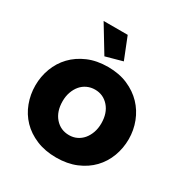

<svg xmlns="http://www.w3.org/2000/svg" viewBox="-172 -861 953 1001"><g transform="rotate(30 305.0 -360.5)"><path d="M23.9 -262.2Q23.9 -316.4 42.5 -365.7Q61 -415 96.9 -452.6Q132.8 -490.2 185.3 -512.7Q237.8 -535.2 305.2 -535.2Q372.1 -535.2 424.1 -512.7Q476.1 -490.2 512 -452.6Q547.9 -415 566.9 -365.5Q585.9 -315.9 585.9 -262.2Q585.9 -208 567.4 -158.4Q548.8 -108.9 512.9 -71.5Q477.1 -34.2 424.6 -12.2Q372.1 9.8 305.2 9.8Q238.3 9.8 185.5 -12.2Q132.8 -34.2 96.9 -71.5Q61 -108.9 42.5 -158.4Q23.9 -208 23.9 -262.2ZM164.1 -731H309.1L360.8 -601.1L259.8 -573.2ZM188 -262.2Q188 -200.2 220.9 -162.6Q253.9 -125 305.2 -125Q330.1 -125 351.1 -135Q372.1 -145 387.5 -163.1Q402.8 -181.2 411.9 -206.5Q420.9 -231.9 420.9 -262.2Q420.9 -324.2 387.9 -361.6Q355 -398.9 305.2 -398.9Q280.3 -398.9 258.5 -388.9Q236.8 -378.9 221.4 -360.8Q206.1 -342.8 197 -317.4Q188 -292 188 -262.2Z"/></g></svg>

Font: Raleway ExtraBold
Style: Regular
Weight: 800
Designer: Matt McInerney, Pablo Impallari, Rodrigo Fuenzalida
Foundry: Matt McInerney, Pablo Impallari, Rodrigo Fuenzalida
Version: Version 3.000g; ttfautohint (v1.5) -l 8 -r 28 -G 28 -x 14 -D